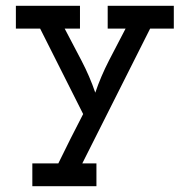

<svg xmlns="http://www.w3.org/2000/svg" viewBox="-20 -395 657 665"><path d="M314 250H92V171H182Q203 128 224.5 85Q246 42 268 0Q230 -75 193.5 -148Q157 -221 119 -296H35V-375H257V-296H204Q233 -241 262 -185.5Q291 -130 310 -74Q329 -130 357.5 -185.5Q386 -241 415 -296H353V-375H582V-296H500Q441 -178 382.5 -62.5Q324 53 265 171H314Z"/></svg>

Font: Josefin Slab
Style: Bold
Weight: 700
Designer: Santiago Orozco
Foundry: Typemade
Version: Version 2.000